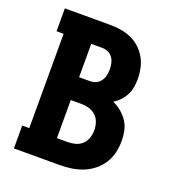

<svg xmlns="http://www.w3.org/2000/svg" viewBox="-133 -841 866 947"><g transform="rotate(20 300.0 -367.5)"><path d="M46 0V-120H83V-615H46V-735H285Q313 -735 341 -730.5Q369 -726 395 -714.5Q421 -703 442 -683.5Q463 -664 477 -639.5Q491 -615 497 -587Q503 -559 503 -531Q503 -509 499.5 -487.5Q496 -466 486 -446.5Q476 -427 461 -411Q446 -395 428 -384Q452 -373 472.5 -356Q493 -339 507.5 -317Q522 -295 527.5 -269Q533 -243 533 -217Q533 -185 526 -154.5Q519 -124 502 -97.5Q485 -71 460.5 -51.5Q436 -32 407 -20.5Q378 -9 347 -4.5Q316 0 285 0ZM228 -440H285Q301 -440 316 -446.5Q331 -453 340.5 -466.5Q350 -480 353.5 -496Q357 -512 357 -528Q357 -544 353.5 -560Q350 -576 340.5 -589Q331 -602 316 -608.5Q301 -615 285 -615H228ZM228 -120H285Q305 -120 325 -125.5Q345 -131 360 -145Q375 -159 381.5 -179Q388 -199 388 -219Q388 -219 388 -219Q388 -219 388 -219Q388 -240 381.5 -260Q375 -280 360 -294Q345 -308 325 -314Q305 -320 285 -320H228Z"/></g></svg>

Font: Iosevka Curly Slab HvEx
Style: Regular
Weight: 900
Width: 7
Monospace: yes
Designer: Belleve Invis
Foundry: Belleve Invis
Version: Version 11.1.0; ttfautohint (v1.8.3)